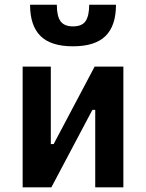

<svg xmlns="http://www.w3.org/2000/svg" viewBox="-20 -803 626 823"><path d="M77.1 0V-517.6H197.8V-185.5H210L385.7 -517.6H508.8V0H388.2V-332H376L200.2 0ZM293 -604.5Q198.2 -604.5 153.6 -648.7Q108.9 -692.9 108.9 -782.7H223.6Q223.6 -733.9 239.5 -711.9Q255.4 -689.9 293 -689.9Q331.5 -689.9 346.9 -712.6Q362.3 -735.4 362.3 -782.7H477.1Q477.1 -692.4 432.1 -648.4Q387.2 -604.5 293 -604.5Z"/></svg>

Font: Cascadia Mono PL SemiBold
Style: Regular
Weight: 600
Monospace: yes
Designer: Aaron Bell
Foundry: Saja Typeworks
Version: Version 2404.023; ttfautohint (v1.8.4)